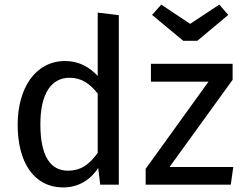

<svg xmlns="http://www.w3.org/2000/svg" viewBox="-20 -805 1062 837"><path d="M256 12C321 12 374 -20 408 -73L417 0H498V-739L406 -750V-474C371 -511 326 -539 264 -539C135 -539 57 -422 57 -261C57 -97 128 12 256 12ZM284 -466C336 -466 373 -439 406 -397V-139C371 -90 335 -61 276 -61C200 -61 156 -124 156 -263C156 -400 205 -466 284 -466ZM986 0 997 -77H719L994 -457V-527H638V-449H889L615 -69V0ZM779 -627H840L975 -740L936 -785L809 -701L683 -785L643 -740Z"/></svg>

Font: FiraGO Unicode
Style: Regular
Weight: 400
Designer: bBox Type
Foundry: bBox Type GmbH
Version: Version 1.001;PS 001.001;hotconv 1.0.88;makeotf.lib2.5.64775